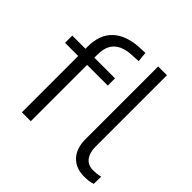

<svg xmlns="http://www.w3.org/2000/svg" viewBox="-180 -875 1051 1051"><g transform="rotate(45 345.0 -350.0)"><path d="M122 0V-436H20V-492H139L122 -475V-508Q122 -601 174 -650.5Q226 -700 323 -706L370 -708L376 -650L320 -647Q284 -645 254.5 -632Q225 -619 208 -591Q191 -563 191 -513V-482L179 -492H351V-436H191V0ZM611 8Q546 8 509 -32Q472 -72 472 -143V-705H540V-152Q540 -120 550 -97Q560 -74 578 -62.5Q596 -51 621 -51Q636 -51 649.5 -52.5Q663 -54 678 -58L677 -1Q662 4 646.5 6Q631 8 611 8Z"/></g></svg>

Font: Nunito Sans 8pt Light
Style: Regular
Weight: 300
Version: Version 3.101;gftools[0.9.27]